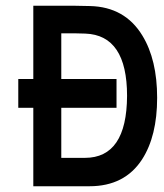

<svg xmlns="http://www.w3.org/2000/svg" viewBox="-20 -647 568 667"><path d="M473.6 -93.3Q413.1 0 291 0H95.7V-272.5H43.5V-372.6H95.7V-627H241.2L293 -626Q414.1 -623 474.6 -523.4Q525.9 -439.5 525.9 -307.1Q525.9 -174.3 473.6 -93.3ZM274.9 -98.6Q420.4 -98.6 421.4 -314Q421.4 -524.9 276.4 -530.3L241.2 -531.2H192.9V-372.6H384.8V-272.5H192.9V-98.6Z"/></svg>

Font: Keraleeyam
Style: Regular
Weight: 400
Designer: Hussain K. H.
Foundry: Swathanthra Malayalam Computing(SMC) http://smc.org.in
Version: Version 3.0.0+20221109